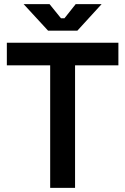

<svg xmlns="http://www.w3.org/2000/svg" viewBox="-20 -906 604 926"><path d="M222 0V-591H13V-700H551V-591H342V0ZM212 -758 94 -886H219L274 -818H291L345 -886H470L353 -758Z"/></svg>

Font: Space Grotesk Frontify SemiBold
Style: Regular
Weight: 600
Designer: Florian Karsten
Version: Version 2.000